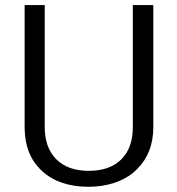

<svg xmlns="http://www.w3.org/2000/svg" viewBox="-20 -716 688 746"><path d="M496.1 -696.3V-221.7C496.1 -168.5 481.4 -127 451.7 -97.2C421.9 -67.4 379.9 -52.2 324.7 -52.2C270.5 -52.2 228.5 -67.4 198.7 -97.2C168.9 -127 153.8 -168.9 153.8 -222.2V-696.3H75.7V-219.2C76.2 -147.9 99.1 -91.8 143.6 -51.3C188 -10.7 248.5 9.8 324.7 9.8L349.1 8.8C384.3 6.3 415.5 -1 443.4 -12.7C470.7 -23.9 494.6 -40 514.6 -61C555.2 -102.1 575.2 -155.3 575.7 -220.2V-696.3Z"/></svg>

Font: Shabnam FD Light
Style: Regular
Weight: 300
Foundry: DejaVu fonts team - Redesigned by Saber Rastikerdar - Based on Vazir font
Version: Version 5.00;October 20, 2019;FontCreator 12.0.0.2547 64-bit